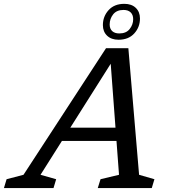

<svg xmlns="http://www.w3.org/2000/svg" viewBox="-83 -956 866 976"><path d="M204 -239.5 226 -307H562.5L540.5 -239.5ZM624 -67.5 702 -45 688.5 0H414L428 -45L522 -67.5L478 -656H495L123 -67.5L202.5 -45L189 0H-63L-49.5 -45L36.5 -67.5L456 -711H569.5ZM549 -936.5Q586 -936.5 607.2 -916Q628.5 -895.5 628.5 -862Q628.5 -818 599.5 -786Q570.5 -754 519.5 -754Q483 -754 461.5 -774.5Q440 -795 440 -828.5Q440 -872.5 469 -904.5Q498 -936.5 549 -936.5ZM523.5 -786Q558.5 -786 576.2 -808.5Q594 -831 594 -858.5Q594 -880.5 581.2 -893Q568.5 -905.5 545 -905.5Q510 -905.5 492.2 -883Q474.5 -860.5 474.5 -831.5Q474.5 -810 487.2 -798Q500 -786 523.5 -786Z"/></svg>

Font: Newsreader 8pt
Style: Italic
Weight: 400
Italic angle: -17°
Version: Version 1.003